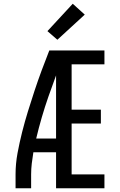

<svg xmlns="http://www.w3.org/2000/svg" viewBox="-20 -1004 640 1024"><path d="M63 0V-74Q63 -131 73.5 -187.5Q84 -244 98 -299.5Q112 -355 129 -410Q146 -465 164 -519.5Q182 -574 202 -628Q222 -682 243 -735H279V-722L320 -708Q277 -600 238.5 -489.5Q200 -379 173 -265H279V-192H158Q153 -162 149.5 -132.5Q146 -103 146 -74V0ZM279 0V-735H537V-661H362V-419H518V-345H362V-74H537V0ZM286 -792 233 -838 368 -984 432 -926Z"/></svg>

Font: Iosevka Curly Extended
Style: Regular
Weight: 400
Width: 7
Monospace: yes
Designer: Belleve Invis
Foundry: Belleve Invis
Version: Version 11.1.0; ttfautohint (v1.8.3)